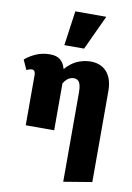

<svg xmlns="http://www.w3.org/2000/svg" viewBox="-108 -776 778 1130"><g transform="rotate(10 281.5 -211.0)"><path d="M352 289V-244Q352 -286 341.5 -304Q331 -322 309 -322Q294 -322 280 -314.5Q266 -307 255 -292.5Q244 -278 237 -258L195 -292Q222 -350 254.5 -381Q287 -412 322 -424Q357 -436 390 -436Q429 -436 459 -418.5Q489 -401 505 -366.5Q521 -332 521 -283V261ZM77 0V-299Q77 -308 75 -315Q73 -322 68.5 -326Q64 -330 57 -330Q49 -330 41 -327.5Q33 -325 24 -321L-2 -379Q25 -403 63 -419.5Q101 -436 146 -436Q184 -436 205.5 -419.5Q227 -403 236.5 -373Q246 -343 247 -300V0ZM219 -504 248 -711H433L337 -504Z"/></g></svg>

Font: Ysabeau Infant Black
Style: Regular
Weight: 900
Designer: Christian Thalmann (Catharsis Fonts)
Version: Version 2.001;gftools[0.9.30]; featfreeze: ss01,ss02,lnum